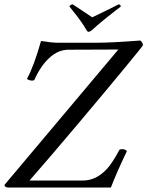

<svg xmlns="http://www.w3.org/2000/svg" viewBox="-31 -836 657 856"><path d="M272.9 -614.3Q228 -613.8 189 -577.9Q149.9 -542 122.6 -480.5Q120.1 -476.6 111.8 -476.6Q106 -476.6 98.4 -479.2Q90.8 -481.9 89.4 -484.4Q120.6 -542.5 151.9 -653.3Q201.2 -645.5 225.1 -645.5H401.9Q465.8 -645.5 594.2 -655.3Q597.7 -654.3 602.5 -646.7Q607.4 -639.2 606 -633.8Q604.5 -629.4 522.9 -530.5Q441.4 -431.6 317.6 -284.7Q193.8 -137.7 100.6 -31.2H339.4Q397.9 -31.2 446.3 -83.5Q469.2 -108.4 501.5 -168Q502.9 -170.9 514.2 -170.9Q528.3 -170.9 534.7 -162.1Q488.8 -66.4 463.4 0H4.4Q-2.9 0 -8.1 -4.6Q-13.2 -9.3 -9.3 -13.7L496.6 -615.2ZM364.7 -694.3Q358.4 -694.3 355 -701.2Q347.7 -713.9 340.8 -724.4Q334 -734.9 325.9 -746.1Q317.9 -757.3 312.7 -763.9Q307.6 -770.5 296.1 -784.9Q284.7 -799.3 278.8 -806.6Q279.3 -811 283.9 -813.7Q288.6 -816.4 293.5 -816.4L380.4 -758.8Q453.6 -793.9 497.6 -816.4Q502 -816.4 504.9 -813.7Q507.8 -811 507.3 -806.6Q499.5 -800.8 479.2 -784.9Q459 -769 451.9 -763.4Q444.8 -757.8 430.4 -746.1Q416 -734.4 404.1 -724.1Q392.1 -713.9 378.4 -701.2Q369.6 -694.3 364.7 -694.3Z"/></svg>

Font: Amiri
Style: Slanted
Weight: 400
Italic angle: 9°
Designer: Khaled Hosny
Version: Version 000.107